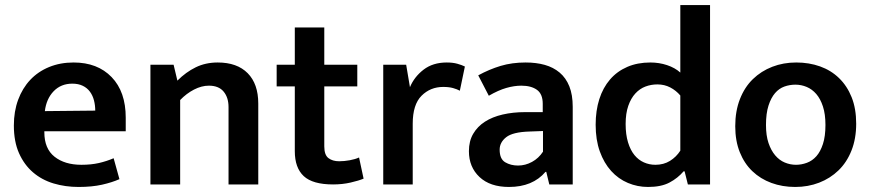

<svg xmlns="http://www.w3.org/2000/svg" viewBox="-20 -732 3454 762"><path d="M479 -211H156V-207Q156 -142 196.5 -110Q237 -78 303 -78Q342 -78 372.5 -85Q403 -92 431 -104L454 -21Q425 -8 385 1Q345 10 292 10Q239 10 192.5 -4Q146 -18 111 -48Q76 -78 55.5 -124Q35 -170 35 -234Q35 -290 52 -336Q69 -382 100 -415Q131 -448 175 -466Q219 -484 272 -484Q367 -484 423 -426Q479 -368 479 -265ZM358 -293Q358 -314 353 -333.5Q348 -353 337 -368Q326 -383 308.5 -391.5Q291 -400 267 -400Q222 -400 193 -370Q164 -340 158 -291Z M695 0H577V-475H669L684 -412Q718 -446 757 -465Q796 -484 844 -484Q921 -484 963 -441.5Q1005 -399 1005 -321V0H887V-307Q887 -345 867.5 -368.5Q848 -392 809 -392Q780 -392 750 -376.5Q720 -361 695 -335Z M1398 -389H1267V-151Q1267 -117 1283.5 -104.5Q1300 -92 1326 -92Q1346 -92 1368 -96Q1390 -100 1405 -107L1423 -23Q1404 -15 1371.5 -7.5Q1339 0 1302 0Q1221 0 1185.5 -33Q1150 -66 1150 -132V-389H1078V-475H1150V-623H1267V-475H1398Z M1501 0V-475H1592L1607 -386Q1624 -427 1661 -455.5Q1698 -484 1753 -484Q1777 -484 1795 -479Q1813 -474 1825 -468L1805 -372Q1794 -378 1778 -382.5Q1762 -387 1739 -387Q1688 -387 1653 -352Q1618 -317 1618 -241V0Z M1878 -433Q1922 -457 1967 -470.5Q2012 -484 2066 -484Q2108 -484 2142 -474.5Q2176 -465 2201 -444Q2226 -423 2239.5 -389.5Q2253 -356 2253 -308V0H2160L2148 -50H2145Q2094 10 2000 10Q1925 10 1883 -29.5Q1841 -69 1841 -132Q1841 -172 1858 -201Q1875 -230 1904.5 -249Q1934 -268 1975 -277.5Q2016 -287 2064 -287H2134V-320Q2134 -359 2111 -375.5Q2088 -392 2049 -392Q2021 -392 1989.5 -383Q1958 -374 1920 -352ZM2135 -212 2081 -210Q2015 -208 1989 -187.5Q1963 -167 1963 -138Q1963 -101 1985 -88Q2007 -75 2036 -75Q2065 -75 2091.5 -89.5Q2118 -104 2135 -130Z M2680 -712H2798V0H2710L2697 -52H2693Q2670 -25 2637 -7.5Q2604 10 2552 10Q2510 10 2472 -6Q2434 -22 2405.5 -53.5Q2377 -85 2360.5 -131Q2344 -177 2344 -237Q2344 -293 2358.5 -338.5Q2373 -384 2401 -416.5Q2429 -449 2469.5 -466.5Q2510 -484 2561 -484Q2596 -484 2627.5 -473.5Q2659 -463 2680 -444ZM2680 -353Q2663 -373 2640 -385Q2617 -397 2589 -397Q2564 -397 2541.5 -388.5Q2519 -380 2501.5 -361Q2484 -342 2473.5 -312Q2463 -282 2463 -240Q2463 -198 2472.5 -167Q2482 -136 2498 -116.5Q2514 -97 2535.5 -87.5Q2557 -78 2581 -78Q2614 -78 2639 -93.5Q2664 -109 2680 -134Z M3378 -241Q3378 -182 3359.5 -135Q3341 -88 3308 -56Q3275 -24 3231 -7Q3187 10 3136 10Q3085 10 3041.5 -6Q2998 -22 2966 -52.5Q2934 -83 2916 -128Q2898 -173 2898 -231Q2898 -291 2916.5 -338.5Q2935 -386 2968 -418Q3001 -450 3045 -467Q3089 -484 3140 -484Q3191 -484 3234.5 -468.5Q3278 -453 3310 -422Q3342 -391 3360 -346Q3378 -301 3378 -241ZM3256 -236Q3256 -279 3246 -309.5Q3236 -340 3219.5 -359Q3203 -378 3181.5 -387Q3160 -396 3137 -396Q3114 -396 3093 -388.5Q3072 -381 3056 -362.5Q3040 -344 3030 -313Q3020 -282 3020 -236Q3020 -194 3030 -164.5Q3040 -135 3056.5 -115.5Q3073 -96 3094.5 -87Q3116 -78 3139 -78Q3161 -78 3182.5 -86Q3204 -94 3220 -112Q3236 -130 3246 -160.5Q3256 -191 3256 -236Z"/></svg>

Font: Ek Mukta SemiBold
Style: Regular
Weight: 600
Designer: Girish Dalvi and Yashodeep Gholap
Foundry: Ek Type
Version: Version 2.538;PS 1.002;hotconv 16.6.51;makeotf.lib2.5.65220;